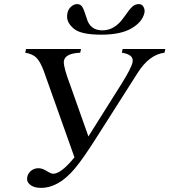

<svg xmlns="http://www.w3.org/2000/svg" viewBox="-20 -901 826 936"><path d="M657 -881Q671 -881 678 -870Q685 -859 685 -847Q685 -843 684 -838Q674 -794 621.5 -763Q569 -732 474 -732Q376 -732 341.5 -760Q307 -788 307 -820Q307 -829 309 -838Q312 -855 326 -868Q340 -881 356 -881Q372 -881 380.5 -868.5Q389 -856 402 -814Q418 -753 479 -753Q539 -753 582 -814Q612 -857 625.5 -869Q639 -881 657 -881ZM107 -662H375L371 -644Q300 -641 292 -606Q291 -603 291 -599Q291 -569 321 -490L411 -236L571 -490Q621 -570 626 -597Q627 -601 627 -606Q627 -636 574 -644L578 -662H786L782 -644Q707 -635 650 -544L459 -244Q386 -128 344.5 -79Q303 -30 262 -7.5Q221 15 181 15Q148 15 130 2Q112 -11 112 -28Q112 -33 113 -39Q117 -57 132 -69Q147 -81 168 -81Q188 -81 213 -64Q230 -54 239 -54Q278 -54 343 -134L193 -556Q176 -601 157.5 -619.5Q139 -638 103 -644Z"/></svg>

Font: New Athena Unicode
Style: Italic
Weight: 400
Designer: J. Rusten 1997; rev. by R. Hancock 2001, 2002, rev. by D. Mastronarde 2002-2019
Foundry: Society for Classical Studies (formerly American Philological Association)
Version: Version 5.008